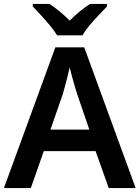

<svg xmlns="http://www.w3.org/2000/svg" viewBox="-20 -958 712 978"><path d="M0 0 262 -717H409L671 0H534L467 -188H203L137 0ZM237 -298H435L374 -476Q370 -488 362 -514.5Q354 -541 346.5 -569.5Q339 -598 335 -614Q330 -593 323.5 -566.5Q317 -540 310.5 -516.5Q304 -493 299 -476ZM271 -778Q257 -801 235 -827.5Q213 -854 189 -880Q165 -906 147 -925V-938H232Q258 -921 283.5 -900Q309 -879 335 -853Q361 -879 387 -900.5Q413 -922 439 -938H525V-925Q507 -906 482.5 -880.5Q458 -855 435.5 -828Q413 -801 400 -778Z"/></svg>

Font: Noto Sans Symbols SemiBold
Style: Regular
Weight: 600
Version: Version 2.002